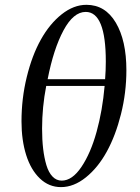

<svg xmlns="http://www.w3.org/2000/svg" viewBox="-20 -766 579 793"><path d="M68.8 -265.1Q68.8 -359.4 90.6 -448.2Q112.3 -537.1 148.7 -602.3Q185.1 -667.5 234.6 -706.8Q284.2 -746.1 336.9 -746.1Q414.6 -746.1 458.3 -672.4Q502 -598.6 502 -476.1Q502 -383.3 479.7 -294.7Q457.5 -206.1 421.1 -139.9Q384.8 -73.7 334.7 -33.4Q284.7 6.8 231.9 6.8Q182.1 6.8 144.8 -28.8Q107.4 -64.5 88.1 -125.7Q68.8 -187 68.8 -265.1ZM153.8 -234.9Q153.8 -189 158.2 -151.6Q162.6 -114.3 171.6 -84Q180.7 -53.7 196.8 -36.9Q212.9 -20 234.9 -20Q278.3 -20 316.4 -76.7Q354.5 -133.3 378.9 -221.4Q403.3 -309.6 412.1 -411.1H170.9Q153.8 -322.8 153.8 -234.9ZM176.8 -439H414.1Q417 -475.1 417 -512.2Q417 -716.8 334 -716.8Q283.2 -716.8 242.2 -640.4Q201.2 -564 176.8 -439Z"/></svg>

Font: Dihjauti S
Style: Bold Italic
Weight: 700
Italic angle: -9°
Designer: T. Christopher White
Version: Version 3.0.0